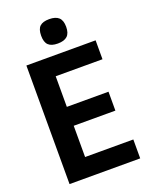

<svg xmlns="http://www.w3.org/2000/svg" viewBox="-172 -1038 877 1126"><g transform="rotate(-20 266.5 -475.0)"><path d="M279 -798Q239 -798 220.5 -816Q202 -834 202 -874Q202 -915 220.5 -932.5Q239 -950 279 -950Q319 -950 338.5 -932Q358 -914 358 -874Q358 -834 338.5 -816Q319 -798 279 -798ZM61 -740H493V-622H201V-431H461V-313H201V-118H502V0H61Z"/></g></svg>

Font: Encode Sans Compressed
Style: Bold
Weight: 700
Designer: Pablo Impallari, Andres Torresi
Foundry: Pablo Impallari, Andres Torresi
Version: Version 1.000; ttfautohint (v1.00) -l 8 -r 50 -G 200 -x 14 -